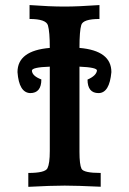

<svg xmlns="http://www.w3.org/2000/svg" viewBox="-20 -724 507 755"><path d="M91.3 10.7V-43.9Q157.7 -43.9 166.7 -62.5Q175.8 -81.1 175.8 -129.9V-461.9Q105.5 -459.5 105.5 -446.3Q106.4 -425.3 142.6 -411.6Q142.6 -357.9 98.6 -357.9Q54.7 -359.9 48.8 -440.4Q48.8 -524.9 175.8 -535.6Q175.8 -599.1 168.5 -624.3Q161.1 -649.4 96.2 -649.4V-704.1Q175.3 -698.2 234.4 -698.2Q286.1 -698.2 371.1 -704.1V-649.4Q306.6 -649.4 299.6 -625.7Q292.5 -602.1 292.5 -535.6Q418 -524.9 418 -440.4Q410.6 -358.4 367.7 -357.9Q324.2 -357.9 324.2 -411.1Q358.9 -426.3 361.3 -446.8Q361.3 -459 292.5 -461.9V-127Q292.5 -77.1 300.5 -60.5Q308.6 -43.9 376 -43.9V10.3Q280.8 5.9 234.4 5.9Q180.2 5.9 91.3 10.7Z"/></svg>

Font: Kelvinch
Style: Bold
Weight: 700
Designer: Paul James Miller
Foundry: High-Logic / Made with FontCreator
Version: Version 3.501;March 28, 2021;FontCreator 13.0.0.2683 64-bit